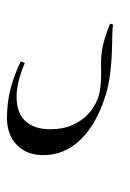

<svg xmlns="http://www.w3.org/2000/svg" viewBox="-20 -733 901 1329"><path d="M741.7 -568.8 762.7 -563.5Q756.8 -533.7 755.9 -428.2Q752.4 -201.2 710 -70.3Q647 129.9 535.6 235.4Q424.3 340.8 280.3 340.8Q165 340.8 96.7 270.3Q28.3 199.7 28.3 84.5Q28.3 -21 52 -114.7Q75.7 -208.5 123 -307.6L151.4 -296.9Q94.7 -160.6 94.7 -63.5Q94.7 50.3 156.7 106Q218.8 161.6 328.6 161.6Q415.5 161.6 480.7 132.6Q545.9 103.5 589.8 57.1Q633.8 10.7 657 -50.5Q680.2 -111.8 680.2 -224.1L679.2 -292Q679.2 -356.9 692.1 -417Q705.1 -477.1 741.7 -568.8ZM413.1 -712.9ZM312 575.7ZM397.9 -216.3ZM342.8 376Z"/></svg>

Font: Noto Nastaliq Urdu
Style: Regular
Weight: 400
Designer: Monotype Design Team
Foundry: Monotype Imaging Inc.
Version: Version 1.02 uh